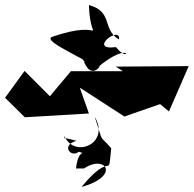

<svg xmlns="http://www.w3.org/2000/svg" viewBox="-21 -697 765 758"><path d="M646 -257 724 -436 436 -434 464 -416H259L176 -317L76 -417L-1 -311L77 -234L330 -249L294 -351L470 -237L611 -286ZM311 -452C348 -366 396 -471 362 -429C505 -549 495 -437 437 -511C322 -496 456 -601 449 -541C380 -582 427 -651 330 -677C336 -496 411 -632 181 -550C165 -535 227 -505 341 -444C373 -454 259 -515 313 -453ZM311 -32C395 -89 457 -2 301 41C425 -110 405 22 418 -112C366 -172 391 -120 353 -236C416 -128 270 -70 233 -161C239 -139 202 -164 281 -141C218 -124 259 -72 290 -98C331 -81 289 -123 279 -32Z"/></svg>

Font: Asimov Silicon
Style: Regular
Weight: 400
Designer: Google
Version: Version 2.000980; 2014